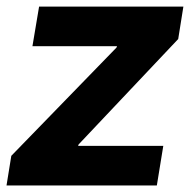

<svg xmlns="http://www.w3.org/2000/svg" viewBox="-23 -566 584 586"><path d="M-3.1 0 11.5 -90.4 332.6 -420.9 334.2 -425H76L96.3 -545.9H536.7L520.9 -446.9L216.8 -125L215.4 -120.9H475.4L455.7 0Z"/></svg>

Font: Inter Tight
Style: Italic
Weight: 400
Italic angle: -9.39999°
Designer: Rasmus Andersson
Foundry: rsms
Version: Version 3.002